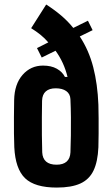

<svg xmlns="http://www.w3.org/2000/svg" viewBox="-20 -829 496 858"><path d="M233.6 9.2Q135.6 9.2 92.1 -32.5Q48.7 -74.2 43.9 -170.8Q42.9 -196.9 42.4 -231.8Q41.9 -266.6 42.3 -305.4Q42.6 -344.2 43.2 -381.6Q44.6 -453 80.9 -494.4Q117.2 -535.9 172.3 -535.9Q208.8 -535.9 233.7 -522Q258.6 -508.1 270.2 -485.2H281.8Q273.8 -517.9 260.4 -547.2Q246.9 -576.6 228.1 -602.3L166.5 -571.9L145.3 -614.1L195.9 -639.6Q179.9 -658.3 160.7 -673.8Q141.4 -689.3 119.2 -703L186.4 -808.8Q223 -785.4 253.1 -759.9Q283.2 -734.4 307.5 -704.2L372.9 -736.4L393.9 -694.2L336.5 -666.1Q377.1 -604.6 396.6 -529Q416.1 -453.4 419.7 -361.2Q420.5 -334.5 420.7 -300.1Q420.9 -265.6 420.7 -231.5Q420.5 -197.3 419.7 -170.8Q416.9 -106.5 397.9 -66.8Q378.9 -27.1 339.2 -9Q299.4 9.2 233.6 9.2ZM232.7 -93Q262.2 -93 277.9 -107Q293.6 -121.1 294.8 -148.3Q296.1 -184.2 296.7 -224Q297.3 -263.8 296.9 -305Q296.5 -346.2 294.7 -386.3Q293.5 -409.7 275.9 -422.1Q258.4 -434.4 228.7 -434.4Q200.5 -434.4 184.7 -420.6Q169 -406.9 168 -379.2Q167.4 -345.4 167.1 -305.2Q166.7 -265 167.2 -224.3Q167.7 -183.6 168.7 -148.3Q169.9 -121.1 186 -107Q202.1 -93 232.7 -93Z"/></svg>

Font: Big Shoulders Display SC Thin
Style: Regular
Weight: 100
Designer: Patric King
Foundry: XO Type Co
Version: Version 2.002